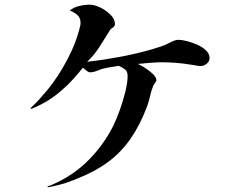

<svg xmlns="http://www.w3.org/2000/svg" viewBox="-20 -759 1040 820"><path d="M875 -512Q875 -497 863 -487Q851 -477 837 -477Q827 -477 816 -479.5Q805 -482 794 -483Q764 -488 733 -490.5Q702 -493 671 -493Q645 -493 619.5 -490.5Q594 -488 568 -486Q579 -482 598 -470Q617 -458 632.5 -443.5Q648 -429 648 -416Q648 -413 642.5 -405.5Q637 -398 635 -394Q626 -372 621 -349Q616 -326 608 -304Q578 -225 538 -167Q498 -109 442 -67.5Q386 -26 307 5Q294 10 276 17Q258 24 238 29Q224 33 209.5 36Q195 39 184 41L183 37Q192 35 203.5 29.5Q215 24 224 20Q303 -18 363.5 -80.5Q424 -143 464 -222Q478 -251 492 -290Q506 -329 515.5 -368Q525 -407 525 -434Q525 -454 514 -462.5Q503 -471 487 -478Q469 -475 450.5 -472Q432 -469 414 -464Q402 -460 390 -455Q378 -450 365 -450Q358 -450 348.5 -458Q339 -466 334 -470Q317 -448 292.5 -421Q268 -394 243 -373Q212 -346 180.5 -327Q149 -308 114 -294L110 -297Q128 -313 147 -334Q166 -355 182 -374Q228 -430 267.5 -504.5Q307 -579 323 -651Q324 -654 324 -661Q324 -683 310.5 -695Q297 -707 278 -714Q295 -728 318.5 -733.5Q342 -739 364 -739Q383 -739 408 -727Q433 -715 452 -696Q471 -677 471 -656Q471 -649 464 -643Q457 -637 452 -634Q430 -599 406.5 -561.5Q383 -524 352 -495Q422 -503 491.5 -516Q561 -529 628 -548Q637 -551 646.5 -554Q656 -557 666 -560Q683 -565 705.5 -577Q728 -589 742 -589Q756 -589 778 -583.5Q800 -578 822.5 -568Q845 -558 860 -543.5Q875 -529 875 -512Z"/></svg>

Font: Kaisei Tokumin Medium
Style: Regular
Weight: 500
Designer: Font-Kai, 金井和夫
Foundry: KAZUO KANAI
Version: Version 5.003